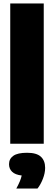

<svg xmlns="http://www.w3.org/2000/svg" viewBox="-20 -828 311 1106"><path d="M39 0V-808H232V0ZM74 258Q86.5 235 94 217.2Q101.5 199.5 105 183Q67 178.5 49.5 161.2Q32 144 32 118Q32 87 56.8 69.5Q81.5 52 136 52Q191 52 215.5 74.8Q240 97.5 240 139Q240 169 227 202.2Q214 235.5 196 258Z"/></svg>

Font: Encode Sans Condensed Black
Style: Regular
Weight: 900
Width: 3
Designer: Multiple Designers
Foundry: Impallari Type
Version: Version 3.000; ttfautohint (v1.8.3) -l 8 -r 50 -G 200 -x 14 